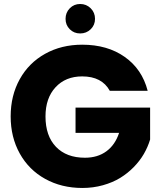

<svg xmlns="http://www.w3.org/2000/svg" viewBox="-20 -933 802 958"><path d="M390.1 -710Q516.1 -710 602.5 -648.9Q689 -587.9 716.8 -480H527.8Q488.3 -551.8 390.1 -551.8Q307.1 -551.8 257.1 -497.6Q207 -443.4 207 -352.1Q207 -254.9 259.3 -200.4Q311.5 -146 403.8 -146Q467.3 -146 511 -178.2Q554.7 -210.4 574.2 -270H356.9V-396H729V-236.8Q717.8 -199.7 697.8 -165Q677.7 -130.4 647.5 -99.4Q617.2 -68.4 579.8 -45.4Q542.5 -22.5 493.7 -8.8Q444.8 4.9 391.1 4.9Q287.1 4.9 205.6 -40.3Q124 -85.4 78.6 -167Q33.2 -248.5 33.2 -352.1Q33.2 -456.1 78.4 -537.6Q123.5 -619.1 205.1 -664.6Q286.6 -710 390.1 -710ZM379.9 -766.1Q349.1 -766.1 328.1 -787.1Q307.1 -808.1 307.1 -838.9Q307.1 -870.1 328.1 -891.6Q349.1 -913.1 379.9 -913.1Q411.1 -913.1 432.6 -891.6Q454.1 -870.1 454.1 -838.9Q454.1 -808.1 432.6 -787.1Q411.1 -766.1 379.9 -766.1Z"/></svg>

Font: SVN-Poppins
Style: Bold
Weight: 700
Designer: Ninad Kale (Devanagari), Jonny Pinhorn (Latin)
Foundry: Indian Type Foundry
Version: Version 3.200;PS 1.000;hotconv 16.6.54;makeotf.lib2.5.65590